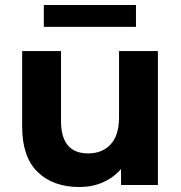

<svg xmlns="http://www.w3.org/2000/svg" viewBox="-20 -743 727 771"><path d="M614 -538V0H466V-64Q435 -29 392.5 -10.5Q350 8 299 8Q193 8 131 -52.5Q69 -113 69 -234V-538H225V-257Q225 -127 334 -127Q391 -127 424.5 -163.5Q458 -200 458 -272V-538ZM156 -723H526V-635H156Z"/></svg>

Font: CMG Sans
Style: Bold
Weight: 700
Designer: Julieta Ulanovsky
Foundry: Julieta Ulanovsky
Version: Version 7.200